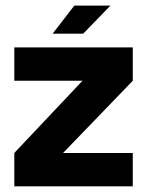

<svg xmlns="http://www.w3.org/2000/svg" viewBox="-20 -655 516 675"><path d="M272.5 -536.6 368.2 -635.3H241.2L165 -536.6ZM30.3 -117.2V0H446.8V-117.2H201.7L446.8 -371.1V-488.3H30.3V-371.1H270Z"/></svg>

Font: Saman Dere
Style: Regular
Weight: 400
Designer: Tuna Ça_lar Gümü_
Foundry: Tuna Ça_lar Gümü_
Version: Version 1.001;hotconv 1.0.109;makeotfexe 2.5.65596